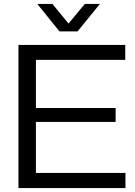

<svg xmlns="http://www.w3.org/2000/svg" viewBox="-20 -958 688 978"><path d="M74 0V-729H618V-653H138L163 -678V-51L138 -77H619V0ZM142 -337V-408H569V-337ZM283 -798 170 -938H247L329 -838L412 -938H489L375 -798Z"/></svg>

Font: Mona Sans SemiExpanded
Style: Regular
Weight: 400
Width: 6
Designer: Deni Anggara
Foundry: GitHub
Version: Version 2.000